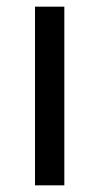

<svg xmlns="http://www.w3.org/2000/svg" viewBox="-20 -556 298 576"><path d="M173 0H85V-536H173Z"/></svg>

Font: Noto Sans Tifinagh
Style: Regular
Weight: 400
Designer: JamraPatel
Foundry: JamraPatel LLC
Version: Version 2.004; ttfautohint (v1.8.4.7-5d5b)